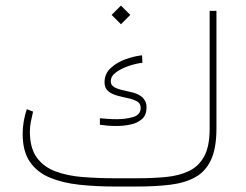

<svg xmlns="http://www.w3.org/2000/svg" viewBox="-20 -683 901 703"><path d="M422.9 -662.6 457 -628.4 422.9 -594.2 388.7 -628.4ZM402.8 -30.3H480Q538.6 -30.3 587.4 -34.9Q636.2 -39.6 672.1 -56.9Q708 -74.2 727.8 -110.8Q747.6 -147.5 747.6 -211.4V-643.1H772.5V-212.9Q772.5 -140.6 752.7 -97.9Q732.9 -55.2 695.1 -34.2Q657.2 -13.2 603 -6.6Q548.8 0 480 0H402.8Q332 0 270.5 -6.6Q209 -13.2 162.4 -32.7Q115.7 -52.2 89.4 -90.6Q63 -128.9 63 -192.9Q63 -237.8 78.1 -283.2L101.1 -274.4Q96.7 -255.9 93 -237.5Q89.4 -219.2 89.4 -201.2Q89.4 -141.1 114.5 -106.4Q139.6 -71.8 183.3 -55.4Q227.1 -39.1 283.7 -34.7Q340.3 -30.3 402.8 -30.3ZM345.7 -250Q358.4 -249 374.8 -247.8Q391.1 -246.6 407.7 -246.6Q440.4 -246.6 467.8 -254.6Q495.1 -262.7 495.1 -288.1Q495.1 -304.2 481.7 -311.8Q468.3 -319.3 448.5 -323.5Q428.7 -327.6 408.9 -333Q389.2 -338.4 376 -349.4Q362.8 -360.4 362.8 -381.8Q362.8 -413.1 385.3 -433.8Q407.7 -454.6 439.7 -466.1Q471.7 -477.5 500 -480.5L501.5 -453.1Q481.4 -451.2 454.1 -442.4Q426.8 -433.6 406.2 -419.2Q385.7 -404.8 385.7 -385.3Q385.7 -371.1 398.2 -364Q410.6 -356.9 429 -353Q447.3 -349.1 466.3 -344.2Q485.4 -339.4 499 -328.6Q506.8 -322.3 511.7 -312.7Q516.6 -303.2 516.6 -290Q516.6 -262.7 501 -248Q485.4 -233.4 460 -227.5Q434.6 -221.7 406.2 -221.7Q376 -221.7 345.7 -226.1Z"/></svg>

Font: Vazirmatn UI NL Thin
Style: Regular
Weight: 100
Designer: Saber Rastikerdar
Foundry: Saber Rastikerdar
Version: Version 33.003